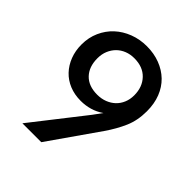

<svg xmlns="http://www.w3.org/2000/svg" viewBox="-205 -877 1006 1006"><g transform="rotate(45 298.0 -373.5)"><path d="M126 0H266L458 -275Q496 -330 519.5 -384Q543 -438 543 -506Q543 -562 525.5 -606.5Q508 -651 476 -682Q444 -713 399.5 -730Q355 -747 302 -747Q250 -747 204.5 -729.5Q159 -712 125.5 -681Q92 -650 72.5 -606.5Q53 -563 53 -511Q53 -465 68 -426Q83 -387 110 -358.5Q137 -330 175 -314.5Q213 -299 259 -299Q294 -299 326.5 -308.5Q359 -318 388 -338L353 -290ZM163 -519Q163 -550 173.5 -575Q184 -600 202 -618Q220 -636 245 -646Q270 -656 300 -656Q364 -656 400.5 -617.5Q437 -579 437 -518Q437 -488 426.5 -463Q416 -438 397.5 -420.5Q379 -403 353.5 -393Q328 -383 297 -383Q233 -383 198 -419.5Q163 -456 163 -519Z"/></g></svg>

Font: Alpha Sans Medium
Style: Regular
Weight: 500
Designer: [Spoqa Han Sans Neo] Dong-huui Kim  Younghwa Kang  Yujin Lee  [Noto Sans] Ryoko NISHIZUKA  (kana & ideographs); Paul D. 
Foundry: Spoqa (http://www.spoqa-han-sans.com)
Version: Version 1.100;hotconv 1.0.109;makeotfexe 2.5.65596